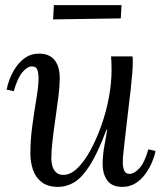

<svg xmlns="http://www.w3.org/2000/svg" viewBox="-20 -721 633 752"><path d="M208 11Q168 11 144 -7Q120 -25 109.5 -55Q99 -85 99 -119Q99 -175 107 -232Q115 -289 123 -337.5Q131 -386 131 -414Q131 -433 126.5 -447Q122 -461 104 -461Q88 -461 68.5 -439Q49 -417 34 -364L6 -370Q9 -388 18 -411.5Q27 -435 42.5 -458Q58 -481 80.5 -496Q103 -511 133 -511Q173 -511 193.5 -486Q214 -461 214 -414Q214 -386 209 -345Q204 -304 197.5 -259.5Q191 -215 186 -173Q181 -131 181 -99Q181 -88 184.5 -73Q188 -58 198.5 -47Q209 -36 228 -36Q256 -36 283 -62Q310 -88 334 -132Q358 -176 377 -229.5Q396 -283 406.5 -339.5Q417 -396 417 -447Q417 -462 416.5 -474.5Q416 -487 415 -500H499Q500 -493 500 -487.5Q500 -482 500 -474Q500 -457 498 -433.5Q496 -410 492 -371.5Q488 -333 480 -270Q473 -212 469.5 -179Q466 -146 464 -129.5Q462 -113 461.5 -104Q461 -95 461 -84Q461 -66 466.5 -53Q472 -40 488 -40Q505 -40 525.5 -61.5Q546 -83 561 -136L589 -130Q586 -112 576.5 -88.5Q567 -65 551 -42Q535 -19 512 -4Q489 11 459 11Q419 11 400.5 -14Q382 -39 382 -79Q382 -108 387.5 -142Q393 -176 400 -213H397Q363 -122 332 -73.5Q301 -25 271 -7Q241 11 208 11ZM188 -645 191 -701H456L453 -649Z"/></svg>

Font: Lora Italic
Style: Italic
Weight: 400
Italic angle: -3°
Designer: Olga Karpushina, Alexei Vanyashin (Cyrillic)
Foundry: Cyreal
Version: Version 2.210; ttfautohint (v1.8.1.43-b0c9)